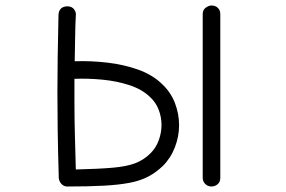

<svg xmlns="http://www.w3.org/2000/svg" viewBox="-20 -622 1040 699"><path d="M750 57Q737 57 727.5 48Q718 39 718 25V-571Q718 -586 729 -594Q740 -602 750 -602Q764 -602 773 -593.5Q782 -585 782 -571V25Q782 41 772 49Q762 57 750 57ZM225 57Q213 57 204.5 48.5Q196 40 194 27Q191 -77 190 -148.5Q189 -220 189 -286Q189 -347 190 -413Q191 -479 193 -570Q196 -599 227 -599Q243 -598 250.5 -587Q258 -576 256 -565Q254 -528 253.5 -484Q253 -440 252 -399Q311 -401 371 -394Q431 -387 483 -368.5Q535 -350 570 -316Q602 -286 617 -246.5Q632 -207 632 -166Q632 -126 617 -86.5Q602 -47 573 -18Q548 6 519.5 21Q491 36 452 43.5Q413 51 358 54Q303 57 225 57ZM256 -5Q340 -7 391 -11.5Q442 -16 473 -28Q504 -40 528 -64Q548 -84 558 -111.5Q568 -139 568 -167Q568 -196 557.5 -223Q547 -250 526 -269Q497 -297 451 -312Q405 -327 352.5 -332Q300 -337 251 -335Q251 -283 251 -247.5Q251 -212 251.5 -186Q252 -160 252.5 -135.5Q253 -111 254 -80.5Q255 -50 256 -5Z"/></svg>

Font: Hachi Maru Pop
Style: Regular
Weight: 400
Designer: Nontynet
Foundry: Nontynet
Version: Version 1.300